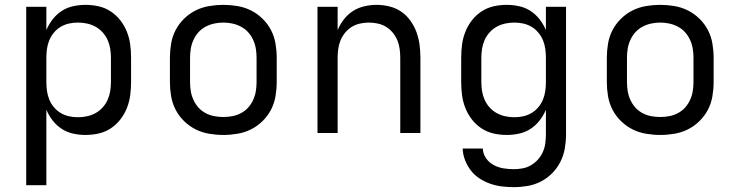

<svg xmlns="http://www.w3.org/2000/svg" viewBox="-20 -548 3040 791"><path d="M88 215V-520H171V-424Q181 -448 197 -468.5Q213 -489 234.5 -503Q256 -517 281.5 -522.5Q307 -528 332 -528Q360 -528 386.5 -522Q413 -516 436 -501Q459 -486 476 -464Q493 -442 503 -416.5Q513 -391 516.5 -364Q520 -337 520 -310V-210Q520 -183 516.5 -156Q513 -129 503 -103.5Q493 -78 476 -56Q459 -34 436 -19Q413 -4 386.5 2Q360 8 332 8Q307 8 281.5 2.5Q256 -3 234.5 -17Q213 -31 197 -51.5Q181 -72 171 -96V215ZM301 -65Q320 -65 338.5 -69Q357 -73 373.5 -82Q390 -91 403 -105.5Q416 -120 423.5 -137Q431 -154 434 -172.5Q437 -191 437 -210V-310Q437 -329 434 -347.5Q431 -366 423.5 -383Q416 -400 403 -414.5Q390 -429 373.5 -438Q357 -447 338.5 -451Q320 -455 301 -455Q282 -455 264 -451Q246 -447 230 -437.5Q214 -428 202 -413.5Q190 -399 183 -382Q176 -365 173.5 -346.5Q171 -328 171 -310V-210Q171 -192 173.5 -173.5Q176 -155 183 -138Q190 -121 202 -106.5Q214 -92 230 -82.5Q246 -73 264 -69Q282 -65 301 -65Z M900 8Q871 8 841.5 3Q812 -2 786 -15Q760 -28 738.5 -49Q717 -70 703.5 -96Q690 -122 685 -151.5Q680 -181 680 -210V-310Q680 -339 685 -368.5Q690 -398 703.5 -424Q717 -450 738.5 -471Q760 -492 786 -505Q812 -518 841.5 -523Q871 -528 900 -528Q929 -528 958.5 -523Q988 -518 1014 -505Q1040 -492 1061.5 -471Q1083 -450 1096.5 -424Q1110 -398 1115 -368.5Q1120 -339 1120 -310V-210Q1120 -181 1115 -151.5Q1110 -122 1096.5 -96Q1083 -70 1061.5 -49Q1040 -28 1014 -15Q988 -2 958.5 3Q929 8 900 8ZM900 -66Q919 -66 937.5 -69.5Q956 -73 973 -82Q990 -91 1002.5 -105Q1015 -119 1023 -136.5Q1031 -154 1034 -172.5Q1037 -191 1037 -210V-310Q1037 -329 1034 -347.5Q1031 -366 1023 -383.5Q1015 -401 1002.5 -415Q990 -429 973 -438Q956 -447 937.5 -451Q919 -455 900 -455Q881 -455 862.5 -451Q844 -447 827 -438Q810 -429 797.5 -415Q785 -401 777 -383.5Q769 -366 766 -347.5Q763 -329 763 -310V-210Q763 -191 766 -172.5Q769 -154 777 -136.5Q785 -119 797.5 -105Q810 -91 827 -82Q844 -73 862.5 -69.5Q881 -66 900 -66Z M1288 0V-520H1371V-424Q1381 -448 1397 -468.5Q1413 -489 1434 -502.5Q1455 -516 1480.5 -522Q1506 -528 1532 -528Q1558 -528 1584.5 -521.5Q1611 -515 1633 -500Q1655 -485 1671 -462.5Q1687 -440 1696 -415Q1705 -390 1708.5 -363.5Q1712 -337 1712 -310V0H1629V-310Q1629 -328 1626.5 -346.5Q1624 -365 1617 -382Q1610 -399 1598 -413.5Q1586 -428 1570.5 -437.5Q1555 -447 1536.5 -451Q1518 -455 1500 -455Q1482 -455 1463.5 -451Q1445 -447 1429.5 -437.5Q1414 -428 1402 -413.5Q1390 -399 1383 -382Q1376 -365 1373.5 -346.5Q1371 -328 1371 -310V0Z M2096 223Q2072 223 2047.5 220Q2023 217 2000 209Q1977 201 1956 187.5Q1935 174 1920 154.5Q1905 135 1896 112Q1887 89 1886 64H1969Q1970 86 1982.5 104Q1995 122 2014 132Q2033 142 2054 145.5Q2075 149 2096 149Q2115 149 2133.5 145.5Q2152 142 2168 132.5Q2184 123 2196.5 109Q2209 95 2216.5 78Q2224 61 2226.5 42.5Q2229 24 2229 5V-96Q2219 -72 2203 -51.5Q2187 -31 2165.5 -17Q2144 -3 2118.5 2.5Q2093 8 2068 8Q2040 8 2013.5 2Q1987 -4 1964 -19Q1941 -34 1924 -56Q1907 -78 1897 -103.5Q1887 -129 1883.5 -156Q1880 -183 1880 -210V-310Q1880 -337 1883.5 -364Q1887 -391 1897 -416.5Q1907 -442 1924 -464Q1941 -486 1964 -501Q1987 -516 2013.5 -522Q2040 -528 2068 -528Q2093 -528 2118.5 -522.5Q2144 -517 2165.5 -503Q2187 -489 2203 -468.5Q2219 -448 2229 -424V-520H2312V5Q2312 34 2307 63Q2302 92 2289 118Q2276 144 2255.5 165Q2235 186 2209 199.5Q2183 213 2154 218Q2125 223 2096 223ZM2099 -65Q2118 -65 2136 -69Q2154 -73 2170 -82.5Q2186 -92 2198 -106.5Q2210 -121 2217 -138Q2224 -155 2226.5 -173.5Q2229 -192 2229 -210V-310Q2229 -328 2226.5 -346.5Q2224 -365 2217 -382Q2210 -399 2198 -413.5Q2186 -428 2170 -437.5Q2154 -447 2136 -451Q2118 -455 2099 -455Q2080 -455 2061.5 -451Q2043 -447 2026.5 -438Q2010 -429 1997 -414.5Q1984 -400 1976.5 -383Q1969 -366 1966 -347.5Q1963 -329 1963 -310V-210Q1963 -191 1966 -172.5Q1969 -154 1976.5 -137Q1984 -120 1997 -105.5Q2010 -91 2026.5 -82Q2043 -73 2061.5 -69Q2080 -65 2099 -65Z M2700 8Q2671 8 2641.5 3Q2612 -2 2586 -15Q2560 -28 2538.5 -49Q2517 -70 2503.5 -96Q2490 -122 2485 -151.5Q2480 -181 2480 -210V-310Q2480 -339 2485 -368.5Q2490 -398 2503.5 -424Q2517 -450 2538.5 -471Q2560 -492 2586 -505Q2612 -518 2641.5 -523Q2671 -528 2700 -528Q2729 -528 2758.5 -523Q2788 -518 2814 -505Q2840 -492 2861.5 -471Q2883 -450 2896.5 -424Q2910 -398 2915 -368.5Q2920 -339 2920 -310V-210Q2920 -181 2915 -151.5Q2910 -122 2896.5 -96Q2883 -70 2861.5 -49Q2840 -28 2814 -15Q2788 -2 2758.5 3Q2729 8 2700 8ZM2700 -66Q2719 -66 2737.5 -69.5Q2756 -73 2773 -82Q2790 -91 2802.5 -105Q2815 -119 2823 -136.5Q2831 -154 2834 -172.5Q2837 -191 2837 -210V-310Q2837 -329 2834 -347.5Q2831 -366 2823 -383.5Q2815 -401 2802.5 -415Q2790 -429 2773 -438Q2756 -447 2737.5 -451Q2719 -455 2700 -455Q2681 -455 2662.5 -451Q2644 -447 2627 -438Q2610 -429 2597.5 -415Q2585 -401 2577 -383.5Q2569 -366 2566 -347.5Q2563 -329 2563 -310V-210Q2563 -191 2566 -172.5Q2569 -154 2577 -136.5Q2585 -119 2597.5 -105Q2610 -91 2627 -82Q2644 -73 2662.5 -69.5Q2681 -66 2700 -66Z"/></svg>

Font: Nova Nerd Font
Style: Regular
Weight: 400
Designer: Belleve Invis
Foundry: Belleve Invis
Version: Version 24.1.4; ttfautohint (v1.8.4);Nerd Fonts 3.1.1